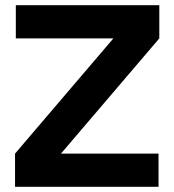

<svg xmlns="http://www.w3.org/2000/svg" viewBox="-20 -720 672 740"><path d="M38 0V-128L417 -572H41V-700H594V-572L215 -128H591V0Z"/></svg>

Font: Figtree
Style: Bold
Weight: 700
Designer: Erik Kennedy
Foundry: Erik Kennedy
Version: Version 2.001;gftools[0.9.30]